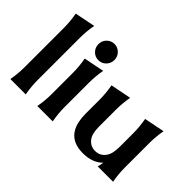

<svg xmlns="http://www.w3.org/2000/svg" viewBox="-120 -1138 1511 1511"><g transform="rotate(45 636.0 -382.5)"><path d="M64.5 0Q78.1 -71.8 78.1 -143.6V-583.5Q78.1 -652.8 64.5 -728L235.4 -762.2Q222.2 -688 222.2 -619.6V-143.6Q222.2 -73.2 235.8 0Z M386.2 -748.5Q412.1 -774.9 449.2 -774.9Q486.3 -774.9 512.2 -748.5Q538.1 -722.2 538.1 -684.6Q538.1 -647 512.2 -620.6Q486.3 -594.2 449.2 -594.2Q412.1 -594.2 386.2 -620.6Q360.4 -647 360.4 -684.6Q360.4 -722.2 386.2 -748.5ZM364.7 0Q378.4 -71.8 378.4 -143.6V-383.3Q378.4 -452.6 364.7 -527.8L535.6 -562Q522.5 -487.8 522.5 -419.4V-143.6Q522.5 -73.2 536.1 0Z M1208 0H1036.6Q1044.4 -24.9 1047.4 -51.3Q987.8 9.8 879.9 9.8Q754.9 9.8 707 -78.6Q676.3 -135.3 676.3 -225.6V-383.3Q676.3 -452.6 662.6 -527.8L835.9 -562Q822.8 -487.8 822.8 -419.4V-227.5Q822.8 -151.4 849.6 -115.2Q882.8 -70.8 936 -70.8Q989.7 -70.8 1022 -114.3Q1050.3 -152.8 1050.3 -227.5V-383.3Q1050.3 -452.6 1036.6 -527.8L1207.5 -562Q1194.3 -487.3 1194.3 -419.4V-143.6Q1194.3 -73.2 1208 0Z"/></g></svg>

Font: Classica
Style: Bold
Weight: 700
Designer: Wojciech Kalinowski "wmk69" (wmk69@o2.pl)
Foundry: Wojciech Kalinowski "wmk69" (wmk69@o2.pl)
Version: Version 2.1.1; 2021-05-14